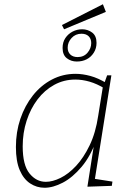

<svg xmlns="http://www.w3.org/2000/svg" viewBox="-20 -878 620 905"><path d="M190 7Q153 7 122 -13.5Q91 -34 73 -76Q55 -118 55 -185Q55 -256 76 -318Q97 -380 135 -428Q173 -476 224.5 -503Q276 -530 336 -530Q369 -530 406 -520Q443 -510 484 -485L471 -484L485 -523H505L425 -20L414 -37L510 -22L507 -2L392 2L426 -215L436 -223Q408 -143 365 -92Q322 -41 276 -17Q230 7 190 7ZM196 -21Q228 -21 265.5 -39.5Q303 -58 338.5 -96Q374 -134 402.5 -193Q431 -252 443 -333L466 -476L473 -461Q437 -483 402.5 -493Q368 -503 335 -503Q281 -503 235.5 -478Q190 -453 157 -409.5Q124 -366 105.5 -309Q87 -252 87 -188Q87 -100 119 -60.5Q151 -21 196 -21ZM282 -740 272 -760 465 -858 479 -822ZM342 -588Q315 -588 295 -603.5Q275 -619 275 -652Q275 -679 288 -698.5Q301 -718 322 -729Q343 -740 367 -740Q394 -740 414.5 -724.5Q435 -709 435 -676Q435 -650 422 -629.5Q409 -609 388.5 -598.5Q368 -588 342 -588ZM346 -609Q375 -609 392.5 -629.5Q410 -650 410 -675Q410 -695 398 -707Q386 -719 364 -719Q336 -719 317.5 -699Q299 -679 299 -653Q299 -633 311.5 -621Q324 -609 346 -609Z"/></svg>

Font: Bitter Thin ExtraLight
Style: Italic
Weight: 250
Italic angle: -9°
Version: Version 2.002